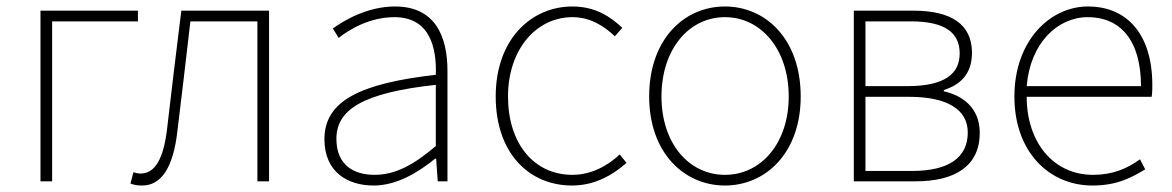

<svg xmlns="http://www.w3.org/2000/svg" viewBox="-20 -560 3621 593"><path d="M105 0H141V-494H406V-527H105Z M419 13C477 13 515 -40 528 -156C542 -270 555 -381 568 -494H775V0H811V-527H540C525 -405 510 -284 496 -162C485 -68 458 -24 414 -24C405 -24 399 -26 392 -28L383 7C394 11 403 13 419 13Z M1134 13C1204 13 1270 -26 1324 -70H1327L1332 0H1362V-341C1362 -448 1324 -540 1200 -540C1114 -540 1041 -496 1008 -472L1026 -443C1060 -470 1123 -507 1198 -507C1307 -507 1329 -414 1326 -329C1089 -302 982 -247 982 -130C982 -30 1052 13 1134 13ZM1137 -20C1073 -20 1019 -50 1019 -131C1019 -220 1097 -273 1326 -298V-109C1257 -50 1200 -20 1137 -20Z M1747 13C1815 13 1871 -18 1915 -57L1894 -83C1857 -48 1806 -20 1748 -20C1628 -20 1549 -118 1549 -262C1549 -407 1636 -507 1748 -507C1802 -507 1844 -481 1879 -448L1902 -474C1867 -507 1820 -540 1748 -540C1621 -540 1511 -439 1511 -262C1511 -88 1613 13 1747 13Z M2219 13C2345 13 2453 -88 2453 -262C2453 -439 2345 -540 2219 -540C2093 -540 1985 -439 1985 -262C1985 -88 2093 13 2219 13ZM2219 -20C2107 -20 2023 -118 2023 -262C2023 -407 2107 -507 2219 -507C2331 -507 2416 -407 2416 -262C2416 -118 2331 -20 2219 -20Z M2617 0H2808C2931 0 3006 -48 3006 -150C3006 -229 2950 -266 2895 -278V-282C2943 -297 2982 -329 2982 -397C2982 -486 2916 -527 2802 -527H2617ZM2653 -294V-494H2793C2899 -494 2944 -459 2944 -395C2944 -333 2899 -294 2783 -294ZM2653 -32V-261H2788C2905 -261 2969 -222 2969 -151C2969 -73 2910 -32 2797 -32Z M3354 13C3432 13 3477 -13 3517 -37L3501 -68C3461 -39 3416 -20 3356 -20C3232 -20 3151 -122 3151 -261H3537C3539 -275 3539 -286 3539 -297C3539 -453 3462 -540 3340 -540C3223 -540 3113 -434 3113 -262C3113 -90 3221 13 3354 13ZM3151 -294C3162 -427 3246 -507 3340 -507C3439 -507 3504 -437 3504 -294Z"/></svg>

Font: Noto Sans JP Thin
Style: Regular
Weight: 100
Designer: Ryoko NISHIZUKA 西塚涼子 (kana, bopomofo & ideographs); Paul D. Hunt (Latin, Greek & Cyrillic); Sandoll Communications 산돌커뮤니
Foundry: Adobe
Version: Version 2.004;hotconv 1.0.118;makeotfexe 2.5.65603